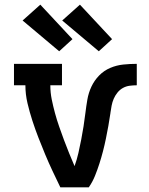

<svg xmlns="http://www.w3.org/2000/svg" viewBox="-20 -804 640 824"><path d="M239 0Q222 -35 205.5 -70Q189 -105 174 -141Q159 -177 145 -213Q131 -249 119 -286Q107 -323 98 -361Q89 -399 89 -438H40V-530H246V-438H196Q196 -407 202 -377.5Q208 -348 216 -318.5Q224 -289 234 -260.5Q244 -232 254.5 -203.5Q265 -175 276.5 -147Q288 -119 300 -91Q310 -119 316.5 -147.5Q323 -176 328.5 -204.5Q334 -233 338.5 -261.5Q343 -290 346.5 -319Q350 -348 355 -377Q360 -406 372.5 -432.5Q385 -459 405.5 -480Q426 -501 453 -512.5Q480 -524 509 -527Q538 -530 567 -530V-438Q552 -438 536.5 -436Q521 -434 507.5 -426.5Q494 -419 484 -406.5Q474 -394 468 -380Q462 -366 459 -350.5Q456 -335 454 -320V-319Q454 -319 454 -319Q454 -319 454 -319Q450 -291 445 -263.5Q440 -236 434.5 -209Q429 -182 422 -155Q415 -128 406.5 -101.5Q398 -75 387.5 -49Q377 -23 361 0ZM404 -584 247 -716 323 -784 461 -636ZM234 -584 77 -716 153 -784 291 -636Z"/></svg>

Font: Iosevka Curly Slab SmBdEx
Style: Regular
Weight: 600
Width: 7
Monospace: yes
Designer: Belleve Invis
Foundry: Belleve Invis
Version: Version 11.1.0; ttfautohint (v1.8.3)